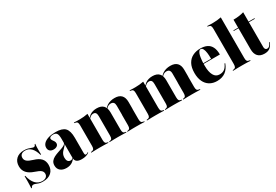

<svg xmlns="http://www.w3.org/2000/svg" viewBox="40 -1464 3316 2308"><g transform="rotate(-30 1697.5 -310.0)"><path d="M197.6 11.3Q163.7 11.3 141.9 4.4Q120.2 -2.4 105.2 -9.3Q90.3 -16.1 75.8 -16.1Q52.4 -16.1 41.9 10.5H33.1Q34.7 -12.1 35.5 -35.9Q36.3 -59.7 36.7 -88.7Q37.1 -117.7 36.3 -155.6H45.2Q62.1 -79 100 -38.7Q137.9 1.6 192.7 1.6Q226.6 1.6 246.8 -14.5Q266.9 -30.6 266.9 -58.9Q266.9 -86.3 245.6 -104.4Q224.2 -122.6 167.7 -141.1Q100 -163.7 67.7 -200.8Q35.5 -237.9 35.5 -291.9Q35.5 -355.6 75 -392.7Q114.5 -429.8 182.3 -429.8Q214.5 -429.8 237.9 -423.4Q261.3 -416.9 278.2 -409.7Q295.2 -402.4 306.5 -402.4Q316.1 -402.4 322.6 -409.3Q329 -416.1 333.1 -429H341.9Q339.5 -408.9 338.3 -389.1Q337.1 -369.4 337.5 -344.4Q337.9 -319.4 338.7 -283.1H329.8Q311.3 -350.8 276.6 -385.5Q241.9 -420.2 194.4 -420.2Q160.5 -420.2 141.5 -404.4Q122.6 -388.7 122.6 -359.7Q122.6 -329 146.4 -309.3Q170.2 -289.5 226.6 -272.6Q292.7 -253.2 323.8 -219Q354.8 -184.7 354.8 -129.8Q354.8 -63.7 312.9 -26.2Q271 11.3 197.6 11.3Z M645.2 -209.7V-321.8Q645.2 -375.8 631.5 -397.2Q617.7 -418.5 582.3 -418.5Q558.1 -418.5 544.4 -410.9Q530.6 -403.2 530.6 -389.5Q530.6 -378.2 539.5 -365.3Q548.4 -352.4 557.3 -338.7Q566.1 -325 566.1 -308.1Q566.1 -285.5 548 -272.2Q529.8 -258.9 500.8 -258.9Q467.7 -258.9 449.6 -275.8Q431.5 -292.7 431.5 -321.8Q431.5 -354.8 454.8 -379Q478.2 -403.2 521 -416.5Q563.7 -429.8 621.8 -429.8Q713.7 -429.8 752 -390.3Q790.3 -350.8 790.3 -253.2V-209.7ZM524.2 11.3Q471.8 11.3 441.1 -14.9Q410.5 -41.1 410.5 -86.3Q410.5 -121 427.4 -143.1Q444.4 -165.3 471 -179Q497.6 -192.7 527.8 -202.8Q558.1 -212.9 584.7 -222.2Q611.3 -231.5 628.6 -243.5Q646 -255.6 646 -275.8L646.8 -260.5Q644.4 -245.2 635.1 -233.5Q625.8 -221.8 613.7 -210.5Q601.6 -199.2 589.5 -185.1Q577.4 -171 569.4 -152.4Q561.3 -133.9 561.3 -108.1Q561.3 -76.6 574.2 -59.7Q587.1 -42.7 612.1 -42.7Q623.4 -42.7 631.9 -47.6Q640.3 -52.4 647.6 -62.9V-53.2Q626.6 -21.8 596 -5.2Q565.3 11.3 524.2 11.3ZM790.3 -45.2Q790.3 -27.4 794 -20.2Q797.6 -12.9 806.5 -12.9Q813.7 -12.9 821 -16.5Q828.2 -20.2 836.3 -26.6L840.3 -19.4Q822.6 -4.8 796 3.2Q769.4 11.3 737.1 11.3Q690.3 11.3 667.7 -6Q645.2 -23.4 645.2 -58.1V-209.7H790.3Z M992.7 -2.4Q967.7 -2.4 940.7 -2Q913.7 -1.6 871.8 0V-8.9L881.5 -9.7Q904 -12.9 912.1 -25Q920.2 -37.1 920.2 -66.1V-209.7H1065.3V-66.1Q1065.3 -36.3 1073.4 -24.2Q1081.5 -12.1 1101.6 -9.7L1109.7 -8.9V0Q1068.5 -1.6 1043.1 -2Q1017.7 -2.4 992.7 -2.4ZM920.2 -209.7V-352.4Q920.2 -381.5 912.1 -393.5Q904 -405.6 879.8 -408.9L871.8 -409.7V-418.5Q896 -416.9 914.5 -416.5Q933.1 -416.1 951.6 -416.1Q981.5 -416.1 1008.9 -419Q1036.3 -421.8 1065.3 -427.4V-418.5V-209.7ZM1169.4 -209.7V-335.5Q1169.4 -366.1 1158.9 -380.6Q1148.4 -395.2 1125 -395.2Q1099.2 -395.2 1076.6 -373.8Q1054 -352.4 1036.3 -304.8L1033.1 -307.3Q1054.8 -373.4 1094.8 -401.6Q1134.7 -429.8 1191.9 -429.8Q1253.2 -429.8 1283.9 -398Q1314.5 -366.1 1314.5 -303.2V-209.7ZM1241.9 -2.4Q1218.5 -2.4 1192.3 -2Q1166.1 -1.6 1125 0V-8.9L1133.1 -9.7Q1154 -12.1 1161.7 -24.2Q1169.4 -36.3 1169.4 -66.1V-209.7H1314.5V-66.1Q1314.5 -36.3 1322.6 -24.2Q1330.6 -12.1 1350.8 -9.7L1358.9 -8.9V0Q1318.5 -1.6 1292.7 -2Q1266.9 -2.4 1241.9 -2.4ZM1419.4 -209.7V-335.5Q1419.4 -366.1 1406.9 -380.6Q1394.4 -395.2 1367.7 -395.2Q1340.3 -395.2 1315.7 -374.6Q1291.1 -354 1270.2 -297.6L1266.9 -305.6Q1289.5 -372.6 1334.7 -401.2Q1379.8 -429.8 1441.1 -429.8Q1502.4 -429.8 1533.5 -398Q1564.5 -366.1 1564.5 -303.2V-209.7ZM1491.1 -2.4Q1466.9 -2.4 1440.7 -2Q1414.5 -1.6 1374.2 0V-8.9L1382.3 -9.7Q1402.4 -12.1 1410.5 -24.2Q1418.5 -36.3 1418.5 -66.1V-209.7H1563.7V-66.1Q1563.7 -37.1 1571.8 -25Q1579.8 -12.9 1602.4 -9.7L1612.1 -8.9V0Q1570.2 -1.6 1543.5 -2Q1516.9 -2.4 1491.1 -2.4Z M1766.1 -2.4Q1741.1 -2.4 1714.1 -2Q1687.1 -1.6 1645.2 0V-8.9L1654.8 -9.7Q1677.4 -12.9 1685.5 -25Q1693.5 -37.1 1693.5 -66.1V-209.7H1838.7V-66.1Q1838.7 -36.3 1846.8 -24.2Q1854.8 -12.1 1875 -9.7L1883.1 -8.9V0Q1841.9 -1.6 1816.5 -2Q1791.1 -2.4 1766.1 -2.4ZM1693.5 -209.7V-352.4Q1693.5 -381.5 1685.5 -393.5Q1677.4 -405.6 1653.2 -408.9L1645.2 -409.7V-418.5Q1669.4 -416.9 1687.9 -416.5Q1706.5 -416.1 1725 -416.1Q1754.8 -416.1 1782.3 -419Q1809.7 -421.8 1838.7 -427.4V-418.5V-209.7ZM1942.7 -209.7V-335.5Q1942.7 -366.1 1932.3 -380.6Q1921.8 -395.2 1898.4 -395.2Q1872.6 -395.2 1850 -373.8Q1827.4 -352.4 1809.7 -304.8L1806.5 -307.3Q1828.2 -373.4 1868.1 -401.6Q1908.1 -429.8 1965.3 -429.8Q2026.6 -429.8 2057.3 -398Q2087.9 -366.1 2087.9 -303.2V-209.7ZM2015.3 -2.4Q1991.9 -2.4 1965.7 -2Q1939.5 -1.6 1898.4 0V-8.9L1906.5 -9.7Q1927.4 -12.1 1935.1 -24.2Q1942.7 -36.3 1942.7 -66.1V-209.7H2087.9V-66.1Q2087.9 -36.3 2096 -24.2Q2104 -12.1 2124.2 -9.7L2132.3 -8.9V0Q2091.9 -1.6 2066.1 -2Q2040.3 -2.4 2015.3 -2.4ZM2192.7 -209.7V-335.5Q2192.7 -366.1 2180.2 -380.6Q2167.7 -395.2 2141.1 -395.2Q2113.7 -395.2 2089.1 -374.6Q2064.5 -354 2043.5 -297.6L2040.3 -305.6Q2062.9 -372.6 2108.1 -401.2Q2153.2 -429.8 2214.5 -429.8Q2275.8 -429.8 2306.9 -398Q2337.9 -366.1 2337.9 -303.2V-209.7ZM2264.5 -2.4Q2240.3 -2.4 2214.1 -2Q2187.9 -1.6 2147.6 0V-8.9L2155.6 -9.7Q2175.8 -12.1 2183.9 -24.2Q2191.9 -36.3 2191.9 -66.1V-209.7H2337.1V-66.1Q2337.1 -37.1 2345.2 -25Q2353.2 -12.9 2375.8 -9.7L2385.5 -8.9V0Q2343.5 -1.6 2316.9 -2Q2290.3 -2.4 2264.5 -2.4Z M2615.3 11.3Q2556.5 11.3 2513.3 -14.9Q2470.2 -41.1 2447.2 -90.3Q2424.2 -139.5 2424.2 -208.1Q2424.2 -285.5 2451.2 -334.3Q2478.2 -383.1 2525 -406.5Q2571.8 -429.8 2629.8 -429.8Q2684.7 -429.8 2722.6 -411.7Q2760.5 -393.5 2780.6 -353.6Q2800.8 -313.7 2800.8 -249.2H2531.5L2529.8 -258.1H2683.1Q2683.9 -303.2 2679 -339.9Q2674.2 -376.6 2662.5 -398.8Q2650.8 -421 2630.6 -421Q2609.7 -421 2594.8 -384.7Q2579.8 -348.4 2575 -257.3L2575.8 -255.6Q2575 -247.6 2575 -238.7Q2575 -229.8 2575 -220.2Q2575 -138.7 2601.2 -90.7Q2627.4 -42.7 2679.8 -42.7Q2722.6 -42.7 2749.2 -63.3Q2775.8 -83.9 2795.2 -129L2804 -125.8Q2779 -57.3 2731.9 -23Q2684.7 11.3 2615.3 11.3Z M2960.5 -2.4Q2935.5 -2.4 2908.5 -2Q2881.5 -1.6 2839.5 0V-8.9L2849.2 -9.7Q2871.8 -12.9 2879.8 -25Q2887.9 -37.1 2887.9 -66.1V-209.7H3033.1V-66.1Q3033.1 -37.1 3041.1 -25Q3049.2 -12.9 3071.8 -9.7L3082.3 -8.9V0Q3040.3 -1.6 3013.3 -2Q2986.3 -2.4 2960.5 -2.4ZM2887.9 -209.7V-555.6Q2887.9 -584.7 2879.8 -596.8Q2871.8 -608.9 2847.6 -612.1L2839.5 -612.9V-621.8Q2863.7 -620.2 2882.3 -619.8Q2900.8 -619.4 2919.4 -619.4Q2949.2 -619.4 2976.6 -622.2Q3004 -625 3033.1 -630.6V-621.8V-209.7Z M3273.4 11.3Q3213.7 11.3 3182.7 -22.2Q3151.6 -55.6 3151.6 -120.2V-209.7H3296.8V-66.1Q3296.8 -46.8 3305.6 -35.9Q3314.5 -25 3329.8 -25Q3347.6 -25 3361.3 -38.3Q3375 -51.6 3387.9 -81.5L3395.2 -77.4Q3375 -29.8 3346.8 -9.3Q3318.5 11.3 3273.4 11.3ZM3151.6 -209.7V-529.8Q3194.4 -529.8 3229.8 -534.7Q3265.3 -539.5 3296.8 -549.2V-209.7ZM3086.3 -410.5V-419.4H3379V-410.5Z"/></g></svg>

Font: Playfair 144pt SemiCondensed Black
Style: Regular
Weight: 900
Width: 4
Designer: Claus Eggers Sørensen
Foundry: Claus Eggers Sørensen
Version: Version 2.203